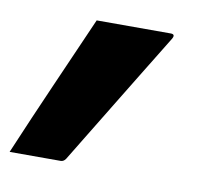

<svg xmlns="http://www.w3.org/2000/svg" viewBox="-133 -243 533 470"><g transform="rotate(10 134.0 -8.0)"><path d="M45 169H-82Q-44 79 -5.5 -8.5Q33 -96 72 -185H256Q269 -185 261 -172Q233 -126 198.5 -70Q164 -14 128 45.5Q92 105 57 162Q52 169 45 169Z"/></g></svg>

Font: Recursive Sn Lnr St
Style: Bold Italic
Weight: 700
Italic angle: -15°
Version: Version 1.079;hotconv 1.0.112;makeotfexe 2.5.65598; ttfautoh